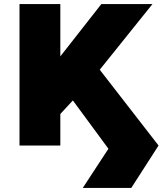

<svg xmlns="http://www.w3.org/2000/svg" viewBox="-20 -720 804 950"><path d="M389.5 210 516.5 16 340.5 -223 278.5 -156V0H76.5V-700H278.5V-441L481.5 -700H734.5L473.5 -375L764.5 0L629.5 210Z"/></svg>

Font: Geologica Roman Black
Style: Regular
Weight: 900
Designer: Sindre Bremnes, Frode Helland
Foundry: Monokrom Skriftforlag AS
Version: Version 1.010;gftools[0.9.28]